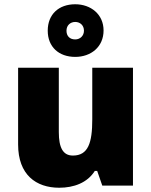

<svg xmlns="http://www.w3.org/2000/svg" viewBox="-20 -871 710 901"><path d="M333 -604C407 -604 466 -651 466 -728C466 -804 406 -851 333 -851C256 -851 204 -804 204 -727C204 -651 256 -604 333 -604ZM333 -686C306 -686 292 -703 292 -727C292 -752 310 -768 333 -768C356 -768 374 -752 374 -727C374 -703 356 -686 333 -686ZM604 -553H413V-311C413 -201 394 -141 322 -141C275 -141 256 -179 256 -251V-553H65V-193C65 -51 149 10 258 10C326 10 390 -13 425 -69H436L460 0H604Z"/></svg>

Font: Noto Sans Sinhala Black
Style: Regular
Weight: 900
Designer: Jelle Bosma - Monotype Design Team
Foundry: Monotype Imaging Inc.
Version: Version 2.006